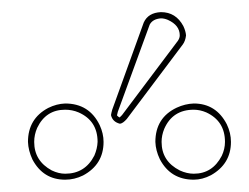

<svg xmlns="http://www.w3.org/2000/svg" viewBox="-20 -806 408 315"><path d="M25.9 -573.2Q25.9 -611.3 59.1 -628.9Q72.8 -635.7 86.9 -636.2Q126.5 -636.2 143.6 -600.6Q149.9 -586.9 149.9 -573.2Q149.9 -536.1 116.2 -518.1Q102.1 -511.2 86.9 -511.2Q50.8 -511.2 33.2 -544.4Q26.4 -559.1 25.9 -573.2ZM234.9 -573.2Q234.9 -612.8 270 -629.4Q283.7 -635.7 297.9 -636.2Q334.5 -636.2 352.1 -602.1Q358.9 -587.9 358.9 -573.2Q358.9 -537.1 326.2 -518.6Q312 -511.2 297.9 -511.2Q259.8 -511.2 242.2 -544.9Q235.4 -559.1 234.9 -573.2ZM244.1 -786.1Q268.6 -786.1 280.8 -763.2Q284.7 -754.9 285.2 -748Q284.2 -738.8 279.8 -732.9L188 -610.8Q181.6 -603.5 176.8 -603Q164.6 -606 162.1 -617.2Q162.6 -620.6 164.1 -626L215.8 -769Q223.1 -785.2 244.1 -786.1ZM36.1 -573.2Q36.1 -542 64.9 -526.4Q76.2 -521 86.9 -521Q119.6 -521 134.8 -550.8Q139.6 -562 140.1 -573.2Q140.1 -607.9 108.9 -621.6Q98.6 -626 86.9 -626Q55.2 -626 41 -596.2Q36.1 -585 36.1 -573.2ZM245.1 -573.2Q245.1 -541.5 274.9 -526.4Q286.6 -521 297.9 -521Q328.6 -521 343.8 -550.3Q349.1 -561.5 349.1 -573.2Q349.1 -607.4 318.4 -621.6Q308.1 -626 297.9 -626Q263.2 -626 249.5 -594.7Q245.1 -584 245.1 -573.2ZM244.1 -775.9Q230.5 -774.9 225.6 -765.6L173.3 -622.6Q172.4 -619.6 171.9 -616.7Q173.8 -614.3 176.3 -613.3Q178.7 -615.7 180.2 -617.2L272 -739.3Q274.9 -743.7 274.9 -748Q274.9 -764.6 255.4 -773.4Q249.5 -775.9 244.1 -775.9Z"/></svg>

Font: Linux Biolinum Outline O
Style: Bold
Weight: 700
Designer: Philipp H. Poll
Foundry: Philipp H. Poll
Version: Version 0.9.2